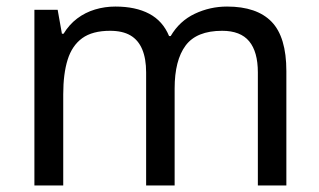

<svg xmlns="http://www.w3.org/2000/svg" viewBox="-20 -566 975 586"><path d="M673 -546Q764 -546 809 -499.5Q854 -453 854 -349V0H767V-345Q767 -408 740.5 -440Q714 -472 658 -472Q580 -472 546.5 -427Q513 -382 513 -296V0H426V-345Q426 -387 414 -415.5Q402 -444 378 -458Q354 -472 316 -472Q262 -472 231 -449.5Q200 -427 186.5 -384Q173 -341 173 -278V0H85V-536H156L169 -463H174Q191 -491 215.5 -509.5Q240 -528 270 -537Q300 -546 332 -546Q394 -546 435.5 -524Q477 -502 496 -456H501Q528 -502 574.5 -524Q621 -546 673 -546Z"/></svg>

Font: uguzrati05
Style: Book
Weight: 400
Designer: Jelle Bosma - Monotype Design Team, Universal Thirst
Foundry: Monotype Imaging Inc.
Version: Version 2.106